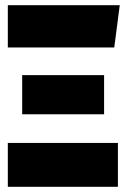

<svg xmlns="http://www.w3.org/2000/svg" viewBox="-20 -716 481 736"><path d="M439 -696 418 -534H10V-696ZM379 -428V-278H65V-428ZM432 -168V0H10V-168Z"/></svg>

Font: Fira Sans Extra Condensed Black
Style: Regular
Weight: 900
Width: 1
Designer: Carrois Corporate & Edenspiekermann AG
Foundry: Carrois Corporate GbR & Edenspiekermann AG
Version: Version 4.203